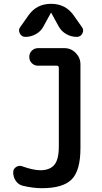

<svg xmlns="http://www.w3.org/2000/svg" viewBox="-20 -985 540 1015"><path d="M100.6 -2.9Q77.1 -8.8 63.5 -28.8Q49.8 -48.8 49.8 -74.2Q49.8 -92.8 65.9 -102.5Q82 -112.3 98.6 -105.5Q153.3 -85.9 192.4 -85Q243.2 -85 267.1 -113.3Q291 -141.6 291 -210.9V-626Q291 -637.7 280.3 -637.7H180.7Q162.1 -637.7 148.4 -650.9Q134.8 -664.1 134.8 -684.1Q134.8 -704.1 148.4 -717.3Q162.1 -730.5 180.7 -730.5H320.3Q355.5 -730.5 380.4 -705.1Q405.3 -679.7 405.3 -644.5V-202.1Q405.3 -84 359.4 -37.1Q313.5 9.8 202.1 9.8Q154.3 9.8 100.6 -2.9ZM369.1 -904.3 413.1 -841.8Q424.8 -826.2 415.5 -808.1Q406.2 -790 385.7 -790Q355.5 -790 329.6 -805.2Q303.7 -820.3 290 -845.7L251 -917Q251 -918 250 -918Q249 -918 249 -917L210 -845.7Q196.3 -819.3 169.9 -804.7Q143.6 -790 114.3 -790Q94.7 -790 85 -808.1Q75.2 -826.2 86.9 -841.8L130.9 -904.3Q173.8 -964.8 250 -964.8Q326.2 -964.8 369.1 -904.3Z"/></svg>

Font: Rounded-X Mgen+ 2m medium
Style: Regular
Weight: 500
Designer: [Source Han Sans]
Ryoko NISHIZUKA  (kana & ideographs); Paul D. Hunt (Latin, Greek & Cyrillic); Wenlong ZHANG  (bopomofo
Version: Version 1.059.20150602